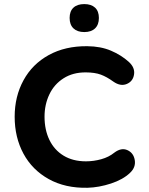

<svg xmlns="http://www.w3.org/2000/svg" viewBox="-20 -905 727 936"><path d="M51.5 -336Q51.5 -434.8 94.6 -513.7Q137.6 -592.6 217.8 -636.7Q298 -680.8 405.2 -679.8Q471.2 -679.2 521.1 -657.9Q571 -636.6 607.4 -603.8Q638.6 -575.8 633.5 -542.1Q628.4 -508.4 597.9 -495.6Q567.4 -482.7 532.1 -507.5Q500.7 -530.3 471.7 -541.1Q442.6 -551.9 398.5 -552.1Q335.7 -552.5 290 -523.4Q244.2 -494.4 220.7 -444.9Q197.1 -395.5 197.1 -336Q197.1 -272.1 220.9 -222.9Q244.7 -173.7 290.1 -146.1Q335.6 -118.5 398.9 -118.5Q436.6 -118.5 473.6 -128.8Q510.6 -139.1 537 -160.6Q571.5 -186.6 601.3 -173Q631.2 -159.5 637 -124.4Q642.7 -89.3 613.7 -62.2Q579.7 -29.7 521.2 -10.4Q462.8 8.8 406.8 10.4Q298.2 12.8 217.7 -31.9Q137.2 -76.6 94.3 -156Q51.5 -235.4 51.5 -336ZM319.4 -817.4Q319.4 -850.3 338.1 -867.7Q356.7 -885.1 390.8 -885.1Q424.8 -885.1 443.5 -867.7Q462.1 -850.3 462.1 -817.4Q462.1 -784.5 443.4 -766.6Q424.7 -748.7 390.9 -748.7Q357 -748.7 338.2 -766.6Q319.4 -784.5 319.4 -817.4Z"/></svg>

Font: SN Pro Thin
Style: Regular
Weight: 200
Designer: Tobias Whetton
Foundry: Supernotes
Version: Version 1.003;Glyphs 3.3 (3324)